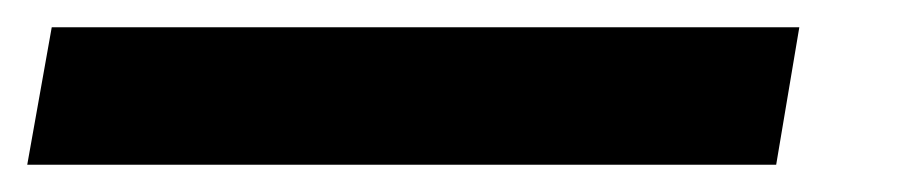

<svg xmlns="http://www.w3.org/2000/svg" viewBox="-92 55 662 141"><path d="M-72 176 -54 75H495L478 176Z"/></svg>

Font: Georama Extra Condensed SemiBold
Style: Italic
Weight: 600
Width: 2
Italic angle: -9°
Designer: Jean-Baptiste Levee
Foundry: Production Type
Version: Version 1.000